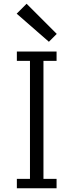

<svg xmlns="http://www.w3.org/2000/svg" viewBox="-20 -1005 392 1025"><path d="M70 -680H140V-50H70V0H282V-50H212V-680H282V-730H70ZM241 -782 69 -932 122 -985 283 -824Z"/></svg>

Font: Glegoo
Style: Regular
Weight: 400
Version: Version 2.0.1; ttfautohint (v0.9) -r 48 -G 60